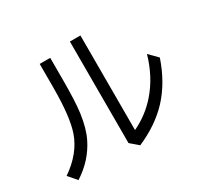

<svg xmlns="http://www.w3.org/2000/svg" viewBox="-165 -1011 1310 1250"><g transform="rotate(-30 490.0 -386.0)"><path d="M251 -765.1H330.1V-594.2Q330.1 -437.5 318.8 -354Q304.2 -248.5 270 -179.7Q211.4 -60.5 91.8 16.1L38.1 -45.9Q170.9 -137.2 213.9 -261.2Q251 -367.2 251 -591.3ZM494.1 -793H573.2V-82Q677.2 -130.9 753.9 -218.3Q845.7 -323.2 888.2 -472.2L949.2 -410.2Q895.5 -251.5 797.4 -145.5Q702.1 -43.5 553.2 21L494.1 -29.8Z"/></g></svg>

Font: FORM UDPGothic
Style: Regular
Weight: 400
Foundry: Pronama LLC
Version: Version 1.05101